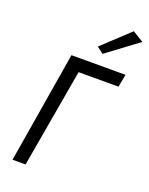

<svg xmlns="http://www.w3.org/2000/svg" viewBox="-174 -1047 881 1135"><g transform="rotate(20 267.0 -479.5)"><path d="M534 -917 337 -770 296 -801 465 -959ZM167 -700H507L492 -620H241L133 0H51Z"/></g></svg>

Font: Jost*
Style: Italic
Weight: 400
Italic angle: -10°
Version: Version 3.7